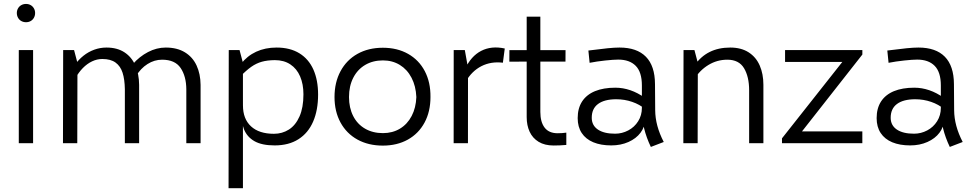

<svg xmlns="http://www.w3.org/2000/svg" viewBox="-20 -731 4957 980"><path d="M112.8 -617.6Q99.7 -617.6 88.8 -623.6Q78 -629.6 72 -640.5Q65.9 -651.4 65.9 -664.6Q65.9 -677.6 72 -688.2Q78 -698.9 88.8 -704.9Q99.7 -710.9 112.8 -710.9Q126 -710.9 136.5 -704.9Q147.1 -698.9 153.1 -688.2Q159.2 -677.6 159.2 -664.5Q159.2 -651.4 153.2 -640.5Q147.2 -629.6 136.6 -623.6Q126 -617.6 112.8 -617.6ZM75.9 -475.6H148.9V0H75.9Z M931 -275.4Q930.5 -341.8 901.9 -384Q873.2 -426.3 807.3 -426.3Q767.9 -426.3 732.9 -404.1Q697.9 -381.8 674.9 -343.5L657.8 -403.6Q691.7 -442.4 735.5 -465.3Q779.4 -488.3 826 -488.3Q884 -488.3 923.9 -463.9Q963.7 -439.5 983.5 -396.5Q1003.3 -353.5 1003.8 -297.9V0H931ZM302.4 -475.6H358L375.4 -409.7L374.4 0H301.4ZM617.3 -275.4Q616.5 -325.9 605.7 -359.6Q595 -393.3 569.9 -411.6Q544.9 -429.9 502.3 -429.9Q475.5 -429.9 450.1 -417.9Q424.7 -405.9 402.8 -383.6Q381 -361.3 363.9 -330.1L360.2 -397.5Q380.6 -426.3 405.9 -446.4Q431.3 -466.6 461.2 -477.4Q491.1 -488.3 523.6 -488.3Q578.1 -488.3 615.3 -463.9Q652.5 -439.5 671 -396.5Q689.6 -353.5 690.1 -297.9V0H617.3Z M1382.1 11.2Q1316.5 11.2 1278.6 -10.5Q1240.7 -32.2 1225.2 -71.5Q1209.7 -110.8 1210.7 -171.9L1220 -239.5L1220.1 -193.1Q1220.1 -124 1261.2 -86.1Q1302.4 -48.1 1378.2 -48.1Q1420.5 -48.1 1454.7 -69.8Q1488.8 -91.6 1508.8 -136.7Q1528.8 -181.9 1528.8 -249.5Q1528.8 -301.5 1511.8 -341Q1494.9 -380.5 1462 -402.3Q1429.2 -424.1 1382.8 -424.1Q1344.1 -423.7 1316.2 -415.8Q1288.2 -408 1262.3 -389.8Q1236.5 -371.6 1204.2 -338.4L1209.4 -404.1Q1241.5 -445.7 1287.6 -467Q1333.7 -488.3 1391.7 -488.3Q1460.4 -488.3 1508 -459.1Q1555.5 -429.9 1579.6 -376Q1603.6 -322 1603.6 -248.5Q1603.6 -168.9 1578.4 -110.6Q1553.2 -52.2 1503.5 -20.5Q1453.9 11.2 1382.1 11.2ZM1147.6 -475.6H1202.6L1222.4 -401.4L1220 -362.8V229.5H1146.6Z M1934.1 12.2Q1860.6 12.2 1804.7 -18.5Q1748.8 -49.3 1718.1 -105.6Q1687.4 -162 1687.4 -235.8Q1687.4 -310.5 1718.1 -367.6Q1748.8 -424.8 1804.7 -456.1Q1860.6 -487.3 1934.1 -487.3Q2007.6 -487.3 2062.9 -456.1Q2118.3 -424.8 2148.2 -367.9Q2178.1 -310.9 2177.2 -235.7Q2177.2 -161.5 2147 -105.4Q2116.8 -49.3 2061.8 -18.5Q2006.7 12.2 1934.1 12.2ZM1934.6 -51.5Q1983.5 -51.5 2021.4 -74.3Q2059.3 -97.1 2081.2 -139Q2103.1 -180.9 2105.1 -235.7Q2102.7 -291.6 2080.6 -334Q2058.5 -376.5 2020.7 -399.6Q1983 -422.7 1934.6 -422.7Q1883.2 -422.7 1844 -399.6Q1804.8 -376.5 1783.1 -334.1Q1761.4 -291.7 1761.4 -235.7Q1761.4 -180.9 1782.6 -139Q1803.9 -97.1 1843.3 -74.3Q1882.7 -51.5 1934.6 -51.5Z M2295.8 -475.6H2352.5L2368.8 -384.6L2368.5 0H2295.5ZM2353.6 -378.4Q2383.7 -444.3 2436 -471.3Q2488.3 -498.3 2556.4 -483.4L2546.8 -410.9Q2486.5 -418.3 2437.4 -393.4Q2388.3 -368.4 2357.3 -314.7Z M2806.2 11.7Q2760.3 11.7 2729.3 -7.1Q2698.4 -26 2683.3 -58.7Q2668.3 -91.4 2668.3 -133.3V-646H2738V-159.5Q2738 -107.8 2760.1 -79.3Q2782.2 -50.9 2826.2 -50.9Q2849.7 -50.9 2870.6 -54V8.8Q2838.3 11.7 2806.2 11.7ZM2866.6 -475.2 2866.3 -416.5 2579.8 -416.4 2580.1 -475.1Z M3302 19Q3256.3 -76.9 3256.3 -167.5V-294.9Q3256.3 -363 3224.9 -394.9Q3193.4 -426.8 3135.7 -426.8Q3112.4 -426.8 3069.3 -422.2Q3026.2 -417.6 2989.5 -410.4L2983.2 -473.1Q3046.6 -481.3 3082.3 -484.8Q3117.9 -488.3 3142.1 -488.3Q3230.8 -488.3 3276.8 -441.4Q3322.8 -394.5 3323.2 -301.8L3324.2 -168.5Q3324.7 -89.2 3367.9 -6.3ZM3099.9 11.2Q3046.9 11.2 3008.4 -4.8Q2969.8 -20.9 2949.2 -52.1Q2928.6 -83.3 2928.6 -128.1Q2928.6 -178.5 2951.2 -213.2Q2973.9 -247.9 3017 -265.7Q3060.1 -283.4 3120.6 -283.4Q3159.5 -283.4 3197.3 -270.5Q3235.1 -257.6 3270.5 -232.2L3272 -174.8Q3245.5 -197.6 3206.8 -211Q3168.2 -224.4 3125.5 -224.4Q3064.9 -224.4 3032.4 -200.2Q2999.9 -176 3000.4 -128.8Q3000.7 -90.7 3032 -69.6Q3063.2 -48.6 3119.4 -48.6Q3155.2 -48.6 3186.7 -65.3Q3218.3 -82 3237.3 -112.2Q3256.3 -142.5 3256.3 -180.2L3271.5 -117.7Q3271.5 -83.1 3249.3 -53.5Q3227.2 -23.9 3187.9 -6.3Q3148.6 11.2 3099.9 11.2Z M3803.7 -270.5Q3803.7 -339.2 3777.7 -382.8Q3751.7 -426.3 3692.4 -426.3Q3640.2 -426.3 3596.1 -399.5Q3552 -372.8 3524.3 -327.6L3525.5 -397.5Q3587.6 -488.3 3707.5 -488.3Q3763 -488.3 3801.1 -463.9Q3839.1 -439.5 3857.8 -396.5Q3876.5 -353.5 3876.5 -297.9V0H3803.7ZM3468.9 -475.6H3524.5L3541.9 -409.7L3540.9 0H3467.9Z M3971.4 -24.9 4279.3 -414.8H3987.1V-475.6H4381.6V-452.6L4073.5 -60.3H4381.5V0H3971.4Z M4827.9 19Q4782.2 -76.9 4782.2 -167.5V-294.9Q4782.2 -363 4750.7 -394.9Q4719.2 -426.8 4661.6 -426.8Q4638.3 -426.8 4595.2 -422.2Q4552.1 -417.6 4515.4 -410.4L4509 -473.1Q4572.5 -481.3 4608.2 -484.8Q4643.8 -488.3 4668 -488.3Q4756.7 -488.3 4802.7 -441.4Q4848.6 -394.5 4849.1 -301.8L4850.1 -168.5Q4850.6 -89.2 4893.8 -6.3ZM4625.7 11.2Q4572.8 11.2 4534.2 -4.8Q4495.7 -20.9 4475.1 -52.1Q4454.5 -83.3 4454.5 -128.1Q4454.5 -178.5 4477.1 -213.2Q4499.8 -247.9 4542.8 -265.7Q4585.9 -283.4 4646.5 -283.4Q4685.4 -283.4 4723.2 -270.5Q4761 -257.6 4796.4 -232.2L4797.9 -174.8Q4771.4 -197.6 4732.7 -211Q4694.1 -224.4 4651.4 -224.4Q4590.8 -224.4 4558.3 -200.2Q4525.8 -176 4526.2 -128.8Q4526.6 -90.7 4557.9 -69.6Q4589.1 -48.6 4645.3 -48.6Q4681 -48.6 4712.6 -65.3Q4744.1 -82 4763.2 -112.2Q4782.2 -142.5 4782.2 -180.2L4797.4 -117.7Q4797.4 -83.1 4775.2 -53.5Q4753.1 -23.9 4713.7 -6.3Q4674.4 11.2 4625.7 11.2Z"/></svg>

Font: DavidDev Light
Style: Regular
Weight: 300
Designer: David.dev
Foundry: David.dev
Version: Version 1.001;FEAKit 1.0